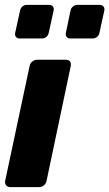

<svg xmlns="http://www.w3.org/2000/svg" viewBox="-20 -764 447 784"><path d="M22 0Q11 0 5 -7.5Q-1 -15 1 -25L101 -495Q103 -506 112 -513Q121 -520 132 -520H250Q261 -520 266 -513Q271 -506 269 -495L170 -25Q168 -15 159.5 -7.5Q151 0 140 0ZM267 -607Q257 -607 252 -613.5Q247 -620 249 -630L268 -721Q270 -731 278 -737.5Q286 -744 296 -744H387Q397 -744 402.5 -737.5Q408 -731 406 -721L386 -630Q384 -620 376.5 -613.5Q369 -607 359 -607ZM60 -607Q50 -607 45 -613.5Q40 -620 42 -630L62 -721Q64 -731 71.5 -737.5Q79 -744 89 -744H181Q191 -744 196 -737.5Q201 -731 199 -721L179 -630Q177 -620 169.5 -613.5Q162 -607 152 -607Z"/></svg>

Font: Rubik
Style: Bold Italic
Weight: 700
Italic angle: -12°
Designer: Hubert and Fischer
Foundry: Hubert and Fischer
Version: Version 2.300;gftools[0.9.30]